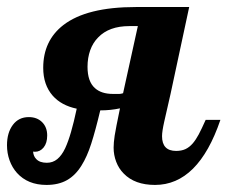

<svg xmlns="http://www.w3.org/2000/svg" viewBox="-58 -520 647 546"><path d="M-9.8 -28.3Q-23.4 -43.5 -30.8 -64Q-38.1 -84.5 -38.1 -106.9Q-38.1 -142.6 -21.5 -164.8Q-4.9 -187 23.9 -187Q47.4 -187 61.8 -172.6Q76.2 -158.2 76.2 -134.8Q76.2 -113.3 66.2 -100.8Q56.2 -88.4 41.5 -88.4Q38.1 -88.4 36.1 -88.9Q37.1 -75.7 44.9 -67.9Q54.7 -57.1 75.2 -57.1Q92.3 -57.1 105 -67.6Q117.7 -78.1 127.4 -98.6Q136.2 -117.7 144 -144.8Q151.9 -171.9 160.2 -210.9Q116.2 -220.2 91.8 -248Q64.9 -278.8 64.9 -327.1Q64.9 -404.3 122.1 -448.7Q188.5 -500 328.1 -500H480L426.8 -252L409.2 -174.8Q402.8 -146.5 402.8 -132.8Q402.8 -90.8 442.9 -90.8Q458 -90.8 469.2 -95.9Q480.5 -101.1 490.2 -112.3Q499 -122.6 507.1 -137.7Q515.1 -152.8 526.9 -179.2H568.8Q505.9 5.9 382.8 5.9Q325.2 5.9 293.9 -26.4Q279.8 -40.5 272.5 -59.8Q265.1 -79.1 265.1 -100.1Q265.1 -114.3 268.1 -134.3Q271 -153.3 283.2 -211.9Q256.3 -206.1 227.1 -206.1Q213.4 -148.4 201.4 -111.3Q189.5 -74.2 173.8 -49.3Q156.7 -21.5 132.6 -7.8Q108.4 5.9 74.2 5.9Q21 5.9 -9.8 -28.3ZM279.3 -252.9H281.7Q285.2 -252.9 292 -254.9L334 -445.8H310.1Q252 -445.8 221.2 -413.6Q206.1 -398.4 198.5 -377Q190.9 -355.5 190.9 -330.1Q190.9 -288.1 211.9 -269.5Q230 -252.9 263.2 -252.9Z"/></svg>

Font: Pattaya
Style: Regular
Weight: 400
Designer: Pablo Impallari / Thai characters Designed by Thanarat Vachiruckul and Suppakit Chalermlarp
Foundry: Pablo Impallari
Version: Version 2.001